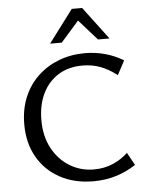

<svg xmlns="http://www.w3.org/2000/svg" viewBox="-60 -955 774 1014"><g transform="rotate(-5 326.5 -448.5)"><path d="M395 10Q294 10 217.5 -31.5Q141 -73 98.5 -147.5Q56 -222 56 -321Q56 -400 82.5 -464Q109 -528 157 -573.5Q205 -619 269 -643.5Q333 -668 408 -668Q462 -668 513.5 -654Q565 -640 611 -612L571 -537Q528 -571 484 -587.5Q440 -604 389 -604Q315 -604 261 -570.5Q207 -537 177.5 -476.5Q148 -416 148 -335Q148 -250 182 -186.5Q216 -123 274 -87.5Q332 -52 402 -52Q457 -52 502.5 -71.5Q548 -91 583 -124L620 -57Q570 -24 514 -7Q458 10 395 10ZM483 -734 374 -857 359 -907H414L544 -734ZM229 -734 359 -907H414L400 -858L291 -734Z"/></g></svg>

Font: Ysabeau Office Medium
Style: Regular
Weight: 500
Designer: Christian Thalmann (Catharsis Fonts)
Version: Version 2.001;gftools[0.9.30]; featfreeze: tnum,lnum,ss02